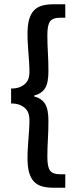

<svg xmlns="http://www.w3.org/2000/svg" viewBox="-20 -728 364 900"><path d="M232 152Q200 152 177 145.5Q154 139 139 123Q124 107 116.5 80.5Q109 54 109 14Q109 -13 110.5 -35.5Q112 -58 113.5 -79Q115 -100 116.5 -121.5Q118 -143 118 -167Q118 -181 114 -194.5Q110 -208 100 -218.5Q90 -229 73.5 -236Q57 -243 32 -243V-313Q57 -313 73.5 -320Q90 -327 100 -337.5Q110 -348 114 -361Q118 -374 118 -388Q118 -413 116.5 -434.5Q115 -456 113.5 -477Q112 -498 110.5 -520.5Q109 -543 109 -570Q109 -610 116.5 -636.5Q124 -663 139 -679Q154 -695 177 -701.5Q200 -708 232 -708H286V-645H263Q227 -645 214.5 -627.5Q202 -610 202 -565Q202 -522 204.5 -481.5Q207 -441 207 -393Q207 -339 191 -314Q175 -289 140 -280V-276Q175 -267 191 -241.5Q207 -216 207 -163Q207 -115 204.5 -74.5Q202 -34 202 9Q202 54 214.5 71.5Q227 89 263 89H286V152Z"/></svg>

Font: TypoPRO Source Sans Pro
Style: Regular
Weight: 600
Designer: Paul D. Hunt
Foundry: Adobe Systems Incorporated
Version: Version 2.020;PS 2.000;hotconv 1.0.86;makeotf.lib2.5.63406